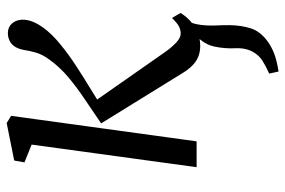

<svg xmlns="http://www.w3.org/2000/svg" viewBox="-156 -438 834 561"><g transform="rotate(-90 260.5 -158.0)"><path d="M331.5 239.5 325.5 212Q348 202 363.2 192.2Q378.5 182.5 388 166Q401 144 399.5 113Q398 82 404.5 51.5Q409 30.5 423 13Q437 -4.5 445 -15.5L494.5 -47Q475 -25 470 -0.8Q465 23.5 466 52.5Q466.5 64 466.8 75.2Q467 86.5 467 97Q466.5 131 457.5 158.8Q448.5 186.5 419.5 207.5Q403.5 219 384.2 226.5Q365 234 331.5 239.5ZM52 0 118 -482 66 -503 71.5 -533 181 -555 202 -542 127.5 0ZM406 10.5Q389 10.5 374.8 4.8Q360.5 -1 348.5 -13Q336.5 -25 325.5 -43.5L180 -279Q218.5 -305.5 252.5 -328.2Q286.5 -351 315.2 -375.2Q344 -399.5 365.5 -429Q381 -449.5 386.8 -469.5Q392.5 -489.5 394.5 -504.5Q397.5 -520.5 404.2 -531Q411 -541.5 421.5 -546.5Q432 -551.5 443.5 -551.5Q461 -551.5 471.5 -540Q482 -528.5 483 -510Q483.5 -496.5 477.8 -480.8Q472 -465 459.5 -448Q442 -423.5 411.8 -398.8Q381.5 -374 347.8 -352Q314 -330 284.2 -312Q254.5 -294 237.5 -283V-308L387.5 -93.5Q401 -74 415.5 -60.2Q430 -46.5 442.5 -46.5Q453 -46.5 463 -51.5Q473 -56.5 488 -72L502.5 -47Q494.5 -33 480.5 -19.8Q466.5 -6.5 447.8 2Q429 10.5 406 10.5Z"/></g></svg>

Font: Merriweather 48pt Light
Style: Italic
Weight: 300
Italic angle: -7.8°
Version: Version 2.101